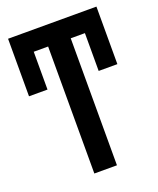

<svg xmlns="http://www.w3.org/2000/svg" viewBox="-134 -796 723 878"><g transform="rotate(-20 227.5 -357.0)"><path d="M12 -714V-434H102V-618H172V0H282V-618H351V-434H442V-714Z"/></g></svg>

Font: Noto Sans Display Condensed Medium
Style: Regular
Weight: 500
Width: 3
Designer: Monotype Design Team
Foundry: Monotype Imaging Inc.
Version: Version 1.900